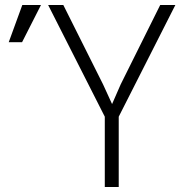

<svg xmlns="http://www.w3.org/2000/svg" viewBox="-20 -753 755 773"><path d="M173.8 -732.9H234.9L395 -413.1L431.2 -334L465.8 -413.1L625 -732.9H686L458 -283.2V0H401.9V-283.2ZM15.1 -583 69.8 -732.9H145L68.8 -583Z"/></svg>

Font: Kreadon Light
Style: Regular
Weight: 300
Designer: kohakuno
Foundry: StudioGnu
Version: Version 1.000;Glyphs 3.1.2 (3151)